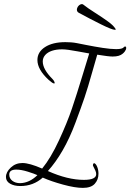

<svg xmlns="http://www.w3.org/2000/svg" viewBox="-20 -847 634 934"><path d="M414 -587Q411 -587 358.5 -597Q306 -607 282 -607Q254 -607 233 -600Q212 -593 200 -579.5Q188 -566 188 -548Q188 -510 235 -463Q238 -460 240.5 -456.5Q243 -453 244.5 -449.5Q246 -446 246 -444Q246 -442 245.5 -441.5Q245 -441 243 -441Q236 -441 216 -459Q162 -509 162 -555Q162 -594 199 -618Q236 -642 298 -642Q311 -642 325.5 -641Q340 -640 355 -637Q360 -636 400.5 -628Q441 -620 480 -614Q519 -608 545 -608Q575 -608 582 -617Q585 -620 588 -621Q594 -621 594 -613Q594 -610 592.5 -606Q591 -602 587 -596.5Q583 -591 577 -586Q569 -579 557 -575.5Q545 -572 528 -572Q508 -572 453 -581Q451 -576 429 -497.5Q407 -419 391 -372Q375 -325 347 -250Q319 -175 285 -116Q251 -57 213 -15Q309 28 388 28Q448 28 448 0Q448 -8 444 -17Q440 -26 436 -33.5Q432 -41 432 -43Q432 -47 434 -50.5Q436 -54 439 -53Q447 -50 453 -35Q459 -20 459 -2Q459 27 441 47Q423 67 383 67Q345 67 286.5 51Q228 35 188 17Q142 58 79 58Q49 58 29 46.5Q9 35 9 14Q9 -10 32.5 -32Q56 -54 89 -54Q123 -54 185 -27Q227 -78 267 -164.5Q307 -251 330 -319Q353 -387 380.5 -477.5Q408 -568 414 -587ZM162 5Q147 -2 115 -12Q83 -22 59 -22Q25 -22 25 2Q25 21 40 32.5Q55 44 78 44Q123 43 162 5ZM541 -708Q543 -706 543 -704Q543 -703 542 -702.5Q541 -702 539 -702Q525 -702 471.5 -728.5Q418 -755 363 -785Q354 -790 354 -800Q354 -804 356 -809Q358 -814 361.5 -818Q365 -822 369.5 -824.5Q374 -827 378.5 -827Q383 -827 386 -824Q406 -808 443 -784.5Q480 -761 506 -742Q532 -723 541 -708Z"/></svg>

Font: Bilbo Swash Caps
Style: Regular
Weight: 400
Designer: Robert E. Leuschke
Foundry: Robert E. Leuschke
Version: Version 1.002